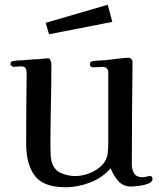

<svg xmlns="http://www.w3.org/2000/svg" viewBox="-20 -783 668 807"><path d="M621 -31Q621 -18 602.5 -11Q584 -4 562.5 -1.5Q541 1 531 1Q497 1 476.5 -23Q456 -47 445 -76Q411 -36 359 -16Q307 4 255 4Q163 4 126.5 -44Q90 -92 90 -179Q90 -253 90.5 -327.5Q91 -402 92 -477Q92 -489 87.5 -496.5Q83 -504 69 -504Q61 -504 53 -503Q45 -502 37 -502Q33 -502 28.5 -506Q24 -510 24 -513Q24 -522 28 -524Q32 -526 40 -527Q50 -529 60 -529Q70 -529 80 -530Q98 -532 115.5 -533Q133 -534 151 -535Q159 -536 167 -537Q175 -538 183 -538Q188 -538 192 -529.5Q196 -521 196 -516Q196 -430 194 -343.5Q192 -257 192 -171Q192 -152 193 -131Q194 -110 201 -92Q212 -65 240.5 -54Q269 -43 296 -43Q325 -43 355.5 -54.5Q386 -66 408 -88Q430 -110 433 -142Q435 -161 435 -180.5Q435 -200 435 -219V-480Q435 -490 428.5 -496Q422 -502 412 -502Q402 -502 392.5 -501Q383 -500 373 -500Q358 -500 358 -513Q358 -520 361.5 -522.5Q365 -525 371 -526Q383 -528 396 -528.5Q409 -529 422 -530Q444 -532 473 -536Q502 -540 522 -540Q527 -540 532.5 -534Q538 -528 537 -523Q536 -416 535 -308Q534 -200 534 -92Q534 -70 544 -54Q554 -38 579 -38Q587 -38 595 -40.5Q603 -43 611 -43Q621 -43 621 -31ZM452 -691 186 -639 172 -687 433 -763Z"/></svg>

Font: Kaisei Decol Medium
Style: Regular
Weight: 500
Designer: Font-Kai, 金井和夫
Foundry: KAZUO KANAI
Version: Version 5.003